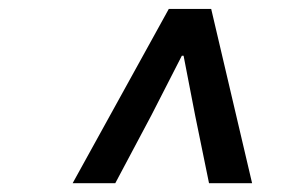

<svg xmlns="http://www.w3.org/2000/svg" viewBox="-20 -690 640 431"><path d="M143.1 -278.8 358.9 -669.9H454.1L545.9 -278.8H449.2L418 -431.2L392.1 -564.9H388.2L319.8 -431.2L238.8 -278.8Z"/></svg>

Font: Office Code Pro Medium Italic
Style: Regular
Weight: 500
Italic angle: -9°
Designer: Nathan Rutzky & Paul D. Hunt
Foundry: Adobe Systems Incorporated
Version: Version 1.004;PS 001.004;hotconv 1.0.70;makeotf.lib2.5.58329